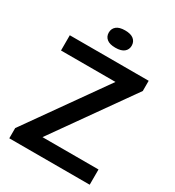

<svg xmlns="http://www.w3.org/2000/svg" viewBox="-219 -1063 1081 1189"><g transform="rotate(30 322.0 -469.0)"><path d="M34.5 0V-73L429.5 -631H40V-740H604V-667L209 -109H609.5V0ZM322.5 -814Q281 -814 260.8 -830.8Q240.5 -847.5 240.5 -875.5Q240.5 -903.5 260.8 -920.5Q281 -937.5 322.5 -937.5Q364 -937.5 384.2 -920.5Q404.5 -903.5 404.5 -875.5Q404.5 -847.5 384.2 -830.8Q364 -814 322.5 -814Z"/></g></svg>

Font: Encode Sans Semi Expanded SemiBold
Style: Regular
Weight: 600
Width: 6
Designer: Multiple Designers
Foundry: Impallari Type
Version: Version 3.000; ttfautohint (v1.8.3) -l 8 -r 50 -G 200 -x 14 